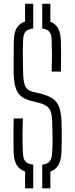

<svg xmlns="http://www.w3.org/2000/svg" viewBox="-20 -910 395 1014"><path d="M112.5 -785V-890H155.5V-785ZM203 -785V-890H246V-785ZM112.5 84.5V-12H155.5V84.5ZM203 84.5V-12H246V84.5ZM155.5 4.5Q102 0 78 -25.8Q54 -51.5 52 -105.5Q51.5 -139 51.2 -166.5Q51 -194 51.2 -221.8Q51.5 -249.5 52.5 -284.5H101Q99 -237 98.8 -193.8Q98.5 -150.5 101 -103.5Q102 -71.5 113.8 -57.5Q125.5 -43.5 155.5 -40.5ZM203 4.5V-40.5Q231.5 -44 242.5 -58Q253.5 -72 255.5 -103.5Q257.5 -127 257.5 -155.8Q257.5 -184.5 257 -213.2Q256.5 -242 255.5 -266Q255 -314.5 240.5 -335.5Q226 -356.5 187.5 -366.5L147 -376.5Q111 -385.5 90.8 -402.2Q70.5 -419 61.8 -449.2Q53 -479.5 52 -529.5Q51.5 -566.5 52 -609.2Q52.5 -652 53 -695.5Q54 -749 77.8 -774.8Q101.5 -800.5 155.5 -804.5V-759.5Q126 -756.5 114.5 -742.5Q103 -728.5 102 -697Q100 -653 100.5 -613.5Q101 -574 102 -529.5Q103 -476.5 113.2 -454.8Q123.5 -433 152 -425.5L192.5 -416Q234.5 -405.5 258.5 -389Q282.5 -372.5 293 -343Q303.5 -313.5 305 -266Q306 -240.5 306 -212.8Q306 -185 305.8 -157.5Q305.5 -130 304.5 -105.5Q302.5 -51.5 279 -25.5Q255.5 0.5 203 4.5ZM253 -532Q254.5 -583 254.5 -621.8Q254.5 -660.5 253 -697Q252 -728 241.2 -742Q230.5 -756 203 -759.5V-804.5Q254 -800 277 -774.2Q300 -748.5 301.5 -694.5Q302.5 -659 302.5 -619.2Q302.5 -579.5 301.5 -532Z"/></svg>

Font: Big Shoulders Stencil Text Thin ExtraLight
Style: Regular
Weight: 250
Version: Version 2.001